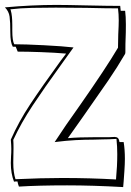

<svg xmlns="http://www.w3.org/2000/svg" viewBox="-29 -728 532 781"><path d="M310 -255 247 -166Q291 -170 362 -170H416L437 -171Q445 -171 450 -167Q455 -163 457 -150H474Q479 -120 479 -82Q479 -62 477 -32.5Q475 -3 474 10L472 33Q348 26 244 26Q128 26 48 31Q44 21 42 10Q31 10 28 11Q15 -22 15 -65L16 -94Q17 -104 17 -123Q17 -136 15 -160Q47 -233 94 -304Q141 -375 218 -481L240 -510Q193 -514 137 -516Q81 -518 43 -518Q41 -522 39 -528Q37 -534 35 -538H23Q13 -555 13 -596Q13 -639 10 -660.5Q7 -682 -9 -698Q100 -708 200 -708Q240 -708 324 -706Q412 -704 460 -704L462 -684H480Q483 -661 483 -629Q483 -592 482 -573V-574Q481 -554 481 -515L480 -509Q448 -454 411 -400Q374 -346 310 -255ZM452 -588Q454 -626 454 -645Q454 -670 451 -694Q406 -694 322 -696L198 -697Q151 -697 102 -696Q53 -695 13 -690L15 -686V-685Q21 -665 21 -626V-604Q21 -562 29 -548Q72 -548 150 -544Q228 -540 270 -535L222 -468Q151 -370 104 -299Q57 -228 25 -159Q26 -148 26 -126L25 -67Q25 -26 34 1Q141 -4 224 -4Q338 -4 443 2V0Q448 -52 448 -101Q448 -132 445 -160V-163Q412 -161 389.5 -161Q367 -161 352 -160Q316 -160 278 -158Q240 -156 193 -150L194 -151Q234 -213 297 -301Q402 -451 451 -534V-535Z"/></svg>

Font: Londrina Shadow
Style: Regular
Weight: 400
Designer: Marcelo Magalhaes
Foundry: Marcelo Magalhães
Version: Version 1.002